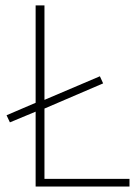

<svg xmlns="http://www.w3.org/2000/svg" viewBox="-20 -680 506 700"><path d="M109.9 0V-272.9L16.1 -233.9L3.9 -259.8L109.9 -305.2V-660.2H142.1V-315.9L344.2 -401.9L356 -376L142.1 -284.2V-27.8H452.1V0Z"/></svg>

Font: Source Sans 3 ExtraLight
Style: Regular
Weight: 200
Designer: Paul D. Hunt
Foundry: Adobe
Version: Version 3.052;hotconv 1.1.0;makeotfexe 2.6.0